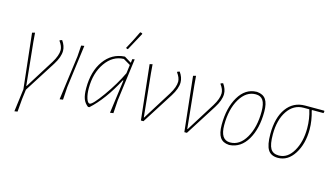

<svg xmlns="http://www.w3.org/2000/svg" viewBox="-94 -1005 2662 1524"><g transform="rotate(15 1237.0 -243.0)"><path d="M313 -455Q342 -414 342 -373Q342 -323 301 -258L137 0L127 79L118 185L93 189L117 2L67 -450L90 -456L96 -382L132 -30H135L284 -268Q322 -330 322 -374Q322 -406 294 -444L295 -449Z M495 -456 449 -106 442 0 415 4 464 -362 470 -452Z M895 -674 900 -675 913 -671 914 -665Q891 -622 836 -521L831 -520L819 -526Q853 -586 895 -674ZM648 4Q620 -17 608 -49Q596 -81 596 -137Q596 -275 659 -362.5Q722 -450 825 -457H829L886 -422L890 -453L909 -456L863 -106L856 0L829 4L866 -271H861Q768 -94 659 4ZM616 -141Q616 -93 627 -58.5Q638 -24 654 -24Q677 -24 752 -129Q827 -234 874 -333L883 -403L825 -437Q735 -435 675.5 -350.5Q616 -266 616 -141Z M1279 -455Q1308 -414 1308 -373Q1308 -323 1267 -258L1103 0H1082L1033 -450L1056 -456L1062 -382L1098 -30H1101L1250 -268Q1288 -330 1288 -374Q1288 -406 1260 -444L1261 -449Z M1636 -455Q1665 -414 1665 -373Q1665 -323 1624 -258L1460 0H1439L1390 -450L1413 -456L1419 -382L1455 -30H1458L1607 -268Q1645 -330 1645 -374Q1645 -406 1617 -444L1618 -449Z M1910 -458H1915Q1965 -454 1987.5 -421Q2010 -388 2010 -320Q2010 -181 1956.5 -90.5Q1903 0 1811 6H1806Q1756 3 1733 -30.5Q1710 -64 1710 -134Q1710 -273 1764.5 -364.5Q1819 -456 1910 -458ZM1910 -437Q1831 -437 1780.5 -352Q1730 -267 1730 -137Q1730 -15 1810 -15Q1889 -15 1939 -101Q1989 -187 1989 -317Q1989 -379 1970 -408Q1951 -437 1910 -437Z M2208 5Q2151 5 2126.5 -34Q2102 -73 2102 -163Q2102 -297 2158 -374.5Q2214 -452 2311 -452H2467L2470 -448L2467 -432H2373L2371 -428Q2394 -350 2394 -278Q2394 -159 2342 -77Q2290 5 2208 5ZM2210 -15Q2282 -15 2327.5 -92.5Q2373 -170 2373 -282Q2373 -360 2350 -432H2303Q2222 -432 2172 -358.5Q2122 -285 2122 -165Q2122 -83 2142 -49Q2162 -15 2210 -15Z"/></g></svg>

Font: Alegreya Sans SC Thin
Style: Italic
Weight: 100
Italic angle: -7°
Designer: Juan Pablo del Peral
Foundry: Huerta Tipografica
Version: Version 2.007